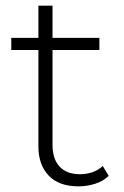

<svg xmlns="http://www.w3.org/2000/svg" viewBox="-20 -656 438 680"><path d="M258 4Q189 4 152.5 -34Q116 -72 116 -138V-636H166V-143Q166 -93 191 -66Q216 -39 263 -39Q312 -39 344 -68L365 -33Q345 -14 316.5 -5Q288 4 258 4ZM20 -479V-522H332V-479Z"/></svg>

Font: Montserrat Thin Light
Style: Regular
Weight: 300
Version: Version 9.000